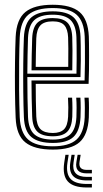

<svg xmlns="http://www.w3.org/2000/svg" viewBox="-20 -628 437 816"><path d="M204.8 7.8Q126.2 7.8 87.9 -22.8Q49.5 -53.2 46.5 -127.8Q44.2 -183 43.6 -244.1Q43 -305.2 43.8 -364Q44.5 -422.8 46.5 -471Q50 -546.2 88 -577Q126 -607.8 204 -607.8Q282 -607.8 318.1 -576.9Q354.2 -546 357.5 -473.2Q358 -465.8 358.2 -443.4Q358.5 -421 358.6 -390.9Q358.8 -360.8 358.2 -329.1Q357.8 -297.5 356.5 -271.5H131.8Q131.8 -233.2 132.4 -200.2Q133 -167.2 134.2 -133.2Q135.8 -95.5 152.1 -79.1Q168.5 -62.8 204.8 -62.8Q235.8 -62.8 251.6 -78.1Q267.5 -93.5 269.5 -132.2Q271.5 -171.2 269 -212.8H286.5Q287.8 -192 287.8 -169.2Q287.8 -146.5 287.2 -131.5Q285 -87.2 265.6 -68Q246.2 -48.8 204.8 -48.8Q159.2 -48.8 138.9 -68.4Q118.5 -88 116.8 -132.5Q115.2 -170.8 114.6 -210.1Q114 -249.5 113.8 -286H339.5Q340.8 -321 341 -360.4Q341.2 -399.8 340.9 -431Q340.5 -462.2 340 -472.5Q337 -537.5 305.4 -565.6Q273.8 -593.8 204 -593.8Q134.8 -593.8 100.9 -565.8Q67 -537.8 63.8 -469Q62 -426.2 61.4 -367.1Q60.8 -308 61.2 -245.6Q61.8 -183.2 63.8 -130.5Q66.8 -64.5 99.1 -35.4Q131.5 -6.2 204.8 -6.2Q273.2 -6.2 305 -34.6Q336.8 -63 340 -129.5Q340.8 -145 340.6 -169.5Q340.5 -194 339 -212.8H356.8Q358.2 -194 358.2 -169.4Q358.2 -144.8 357.5 -128.8Q354 -55.5 318.4 -23.9Q282.8 7.8 204.8 7.8ZM204.8 -20.5Q143.5 -20.5 113.8 -45.2Q84 -70 81.5 -130.5Q79.5 -177.5 78.9 -238Q78.2 -298.5 78.9 -359.2Q79.5 -420 81.5 -467.8Q84.2 -529.8 114 -554.8Q143.8 -579.8 204 -579.8Q264.5 -579.8 292.1 -554.8Q319.8 -529.8 322.2 -472Q322.8 -462.8 323.1 -435.5Q323.5 -408.2 323.4 -372.2Q323.2 -336.2 322 -300.5H96.2Q96.2 -256.5 96.9 -212.1Q97.5 -167.8 99 -131.8Q101.2 -78.5 126.5 -56.6Q151.8 -34.8 204.8 -34.8Q254.2 -34.8 278.1 -56.4Q302 -78 304.8 -130.5Q305.5 -146 305.5 -169.6Q305.5 -193.2 304 -212.8H321.8Q323 -193 323 -169.5Q323 -146 322.2 -130Q319.2 -71.2 292 -45.9Q264.8 -20.5 204.8 -20.5ZM96.2 -314.8H305Q305.8 -346.5 305.8 -378.5Q305.8 -410.5 305.5 -435.6Q305.2 -460.8 304.8 -471Q302.5 -521.2 279.1 -543.4Q255.8 -565.5 204 -565.5Q150.8 -565.5 126.1 -542.8Q101.5 -520 99 -467Q97.8 -433.2 97.1 -393.2Q96.5 -353.2 96.2 -314.8ZM114 -329.2Q114 -355.5 114.8 -394.4Q115.5 -433.2 116.8 -466Q118.8 -512 139.2 -531.6Q159.8 -551.2 204 -551.2Q246.2 -551.2 265.8 -532.5Q285.2 -513.8 287 -470.5Q287.8 -455.2 288 -413.6Q288.2 -372 287.2 -329.2ZM131.8 -343.8H270Q270.8 -385 270.4 -421.4Q270 -457.8 269.5 -469.2Q268 -504 253.5 -520.6Q239 -537.2 204 -537.2Q167.5 -537.2 151.6 -520Q135.8 -502.8 134.2 -465.2Q133.2 -433.5 132.6 -404Q132 -374.5 131.8 -343.8ZM271.8 30 266.5 64.5Q260 110.5 279.8 132.1Q299.5 153.8 348.8 153.8H370.5V168.8H348.8Q291.8 168.8 268.5 143.4Q245.2 118 252.8 64.5L258 30ZM322.8 30 318 60Q312.5 94 348.8 94H370.5V108.8H348.8Q296.2 108.8 304.8 60L309.8 30ZM297.5 30 292.5 62.2Q282.8 123.8 348.8 123.8H370.5V138.8H348.8Q266.8 138.8 278.8 62.2L284 30Z"/></svg>

Font: Big Shoulders Inline Text Medium
Style: Regular
Weight: 500
Designer: Patric King
Foundry: XO Type Co
Version: Version 1.000